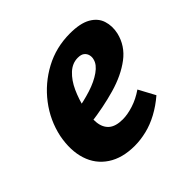

<svg xmlns="http://www.w3.org/2000/svg" viewBox="-123 -558 692 692"><g transform="rotate(-45 223.0 -212.0)"><path d="M195 14Q132 14 90.5 -13.5Q49 -41 33.5 -89.5Q18 -138 30 -201Q44 -267 85 -320.5Q126 -374 185.5 -406Q245 -438 316 -438Q368 -438 397 -421.5Q426 -405 435 -377Q444 -349 437 -317Q425 -266 382 -233.5Q339 -201 276 -183Q213 -165 141 -156L136 -223Q179 -230 216.5 -242Q254 -254 279.5 -272Q305 -290 310 -311Q313 -321 310.5 -331.5Q308 -342 299.5 -349Q291 -356 274 -356Q246 -356 223.5 -335Q201 -314 186 -281Q171 -248 162 -209Q154 -172 157 -143.5Q160 -115 178 -99.5Q196 -84 232 -84Q256 -84 286 -93.5Q316 -103 345 -123L379 -60Q350 -35 318.5 -18Q287 -1 255.5 6.5Q224 14 195 14Z"/></g></svg>

Font: Ysabeau ExtraBold
Style: Italic
Weight: 800
Italic angle: -12°
Designer: Christian Thalmann (Catharsis Fonts)
Version: Version 2.002